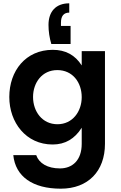

<svg xmlns="http://www.w3.org/2000/svg" viewBox="-20 -862 727 1156"><path d="M326 -114C234 -114 179 -191 179 -278C179 -364 233 -440 325 -440C418 -440 472 -365 472 -277C472 -191 417 -114 326 -114ZM472 -468C432 -531 374 -562 298 -562C134 -562 36 -435 36 -278C36 -125 136 8 297 8C372 8 430 -26 472 -93V4C472 103 416 152 341 152C266 152 215 121 198 72H60C73 201 177 274 346 274C511 274 612 168 612 4V-554H472ZM347 -725C347 -766 364 -786 397 -786V-842C316 -842 272 -792 272 -712C272 -672 278 -634 289 -597H405V-706H347Z"/></svg>

Font: Matrixport Bold
Style: Regular
Weight: 600
Designer: Ninad Kale (Devanagari), Jonny Pinhorn (Latin)
Foundry: Indian Type Foundry
Version: Version 2.000;PS 1.0;hotconv 1.0.79;makeotf.lib2.5.61930; tt